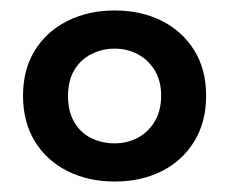

<svg xmlns="http://www.w3.org/2000/svg" viewBox="-20 -613 438 367"><path d="M199 -266Q149 -266 109 -286Q69 -306 46.5 -343Q24 -380 24 -430Q24 -480 46.5 -516.5Q69 -553 109 -573Q149 -593 199 -593Q250 -593 289.5 -573Q329 -553 351.5 -516.5Q374 -480 374 -430Q374 -380 351.5 -343Q329 -306 289.5 -286Q250 -266 199 -266ZM199 -339Q223 -339 243 -349.5Q263 -360 275.5 -380.5Q288 -401 288 -430Q288 -459 275.5 -479Q263 -499 243 -509.5Q223 -520 199 -520Q175 -520 154.5 -509.5Q134 -499 122 -479Q110 -459 110 -429Q110 -400 122 -379.5Q134 -359 154.5 -349Q175 -339 199 -339Z"/></svg>

Font: Rokkitt SemiBold
Style: Regular
Weight: 600
Designer: Vernon Adams
Foundry: Vernon Adams
Version: Version 3.103